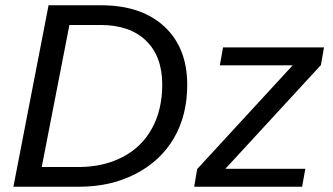

<svg xmlns="http://www.w3.org/2000/svg" viewBox="-20 -708 1262 728"><path d="M363.3 -688Q515.6 -688 602.8 -607.7Q689.9 -527.3 689.9 -386.2Q689.9 -271 639.6 -184.6Q589.4 -98.1 494.9 -49.1Q400.4 0 280.8 0H30.8L164.1 -688ZM138.2 -74.7H276.9Q372.1 -74.7 444.8 -112.5Q517.6 -150.4 556.4 -221.4Q595.2 -292.5 595.2 -387.2Q595.2 -494.1 533.7 -553.7Q472.2 -613.3 361.3 -613.3H243.2ZM716.3 0 727.5 -66.9 1089.8 -460.4H813.5L825.7 -528.3H1208.5L1196.8 -461.4L834.5 -67.9H1137.7L1125.5 0Z"/></svg>

Font: Liberation Sans
Style: Italic
Weight: 400
Italic angle: -12°
Designer: Steve Matteson
Foundry: Ascender Corporation
Version: Version 2.1.5